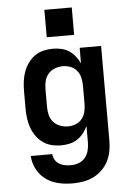

<svg xmlns="http://www.w3.org/2000/svg" viewBox="-63 -792 726 1061"><g transform="rotate(-5 300.0 -261.5)"><path d="M296 223Q271 223 245 219.5Q219 216 195 207.5Q171 199 149.5 183.5Q128 168 113 147.5Q98 127 89 102.5Q80 78 79 52H198Q199 69 208 84Q217 99 231.5 107.5Q246 116 262.5 119Q279 122 296 122Q319 122 340 114Q361 106 375 88.5Q389 71 394.5 49Q400 27 400 5V-86Q390 -65 375.5 -46.5Q361 -28 341 -15Q321 -2 298 3Q275 8 251 8Q224 8 198 1.5Q172 -5 150.5 -20.5Q129 -36 113.5 -58Q98 -80 89 -105Q80 -130 76.5 -156.5Q73 -183 73 -210V-310Q73 -337 76.5 -363.5Q80 -390 89 -415Q98 -440 113.5 -462Q129 -484 150.5 -499.5Q172 -515 198 -521.5Q224 -528 251 -528Q275 -528 298 -523Q321 -518 341 -505Q361 -492 375.5 -473.5Q390 -455 400 -434V-520H519V5Q519 35 513.5 64Q508 93 494.5 119.5Q481 146 459.5 166.5Q438 187 411.5 200Q385 213 355.5 218Q326 223 296 223ZM299 -93Q321 -93 342 -101.5Q363 -110 376.5 -127Q390 -144 395 -166Q400 -188 400 -210V-310Q400 -332 395 -354Q390 -376 376.5 -393Q363 -410 342 -418.5Q321 -427 299 -427Q277 -427 255 -419Q233 -411 218 -394Q203 -377 197.5 -355Q192 -333 192 -310V-210Q192 -187 197.5 -165Q203 -143 218 -126Q233 -109 255 -101Q277 -93 299 -93ZM376 -594H224V-746H376Z"/></g></svg>

Font: Iosevka SS04 Extended
Style: Bold
Weight: 700
Width: 7
Monospace: yes
Designer: Belleve Invis
Foundry: Belleve Invis
Version: Version 19.0.0; ttfautohint (v1.8.4)